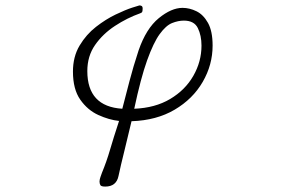

<svg xmlns="http://www.w3.org/2000/svg" viewBox="-20 -522 1040 708"><path d="M419 -76Q398 -12 385.5 31Q373 74 356 115Q349 134 348 139Q347 144 347 147Q347 155 350 160.5Q353 166 368 166Q409 166 417 127Q425 89 439 33Q453 -23 465 -75Q557 -78 624 -117.5Q691 -157 727.5 -220Q764 -283 764 -354Q764 -407 747 -437.5Q730 -468 704.5 -480.5Q679 -493 653 -493Q612 -493 565.5 -455Q519 -417 491 -336Q471 -275 457.5 -223Q444 -171 431 -121Q302 -129 302 -260Q302 -315 330.5 -356Q359 -397 404 -426.5Q449 -456 497 -473Q503 -475 504.5 -478.5Q506 -482 506 -492Q506 -502 494 -502Q493 -502 468 -494Q443 -486 406.5 -468.5Q370 -451 334 -423Q298 -395 273.5 -354Q249 -313 249 -258Q249 -193 276 -154.5Q303 -116 342.5 -98Q382 -80 419 -76ZM475 -121Q499 -234 522.5 -299.5Q546 -365 569 -396.5Q592 -428 614.5 -437Q637 -446 658 -446Q696 -446 709.5 -418.5Q723 -391 723 -354Q723 -295 693 -242.5Q663 -190 607.5 -157Q552 -124 475 -121Z"/></svg>

Font: Klee One
Style: Regular
Weight: 400
Designer: Fontworks Inc.
Foundry: Fontworks Inc.
Version: Version 1.100